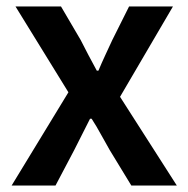

<svg xmlns="http://www.w3.org/2000/svg" viewBox="-20 -575 584 595"><path d="M16 0 192 -289 28 -555H169L230 -451Q242 -427 254.5 -403.5Q267 -380 280 -356H285Q295 -380 306 -403.5Q317 -427 328 -451L380 -555H516L352 -275L528 0H387L320 -110Q306 -134 292.5 -159Q279 -184 264 -207H259Q247 -184 235 -159.5Q223 -135 210 -110L152 0Z"/></svg>

Font: Noto Sans KR Thin SemiBold
Style: Regular
Weight: 600
Version: Version 2.004-H2;hotconv 1.0.118;makeotfexe 2.5.65603